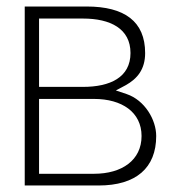

<svg xmlns="http://www.w3.org/2000/svg" viewBox="-20 -585 546 590"><path d="M56 -15H283C398 -15 460 -69 460 -167C460 -217 425 -277 369 -296L336 -307L366 -323C402 -343 426 -372 426 -422C426 -519 363 -565 246 -565H56ZM100 -51V-281H269C355 -281 415 -240 415 -167C415 -93 355 -51 269 -51ZM100 -318V-528H235C319 -528 381 -497 381 -422C381 -347 318 -318 235 -318Z"/></svg>

Font: Charger Sport
Style: HLExt
Weight: 100
Designer: Jasper
Foundry: Cannot Into Space Fonts
Version: Version 1.1